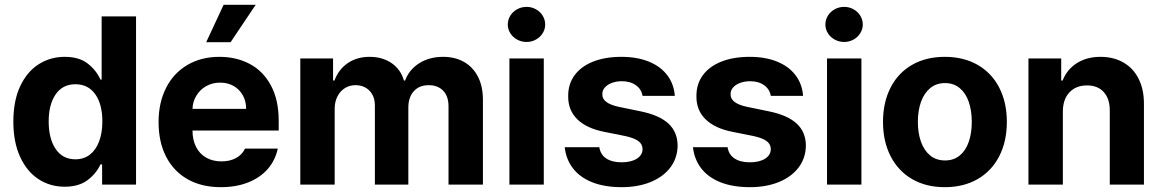

<svg xmlns="http://www.w3.org/2000/svg" viewBox="-20 -776 4884 807"><path d="M36.1 -264.6Q36.1 -352.5 64.9 -413.8Q93.8 -475.1 142.8 -506.1Q191.9 -537.1 252 -537.1Q312 -537.1 348.1 -509.3Q384.3 -481.4 402.3 -441.4H407.2V-707H551.8V0H409.2V-85H402.3Q383.8 -45.4 347.2 -18.3Q310.5 8.8 252 8.8Q190.4 8.8 141.6 -23.2Q92.8 -55.2 64.5 -116.9Q36.1 -178.7 36.1 -264.6ZM410.2 -265.6Q410.2 -337.9 380.4 -379.9Q350.6 -421.9 296.9 -421.9Q243.2 -421.9 213.9 -379.4Q184.6 -336.9 184.6 -265.6Q184.6 -193.4 213.9 -149.9Q243.2 -106.4 296.9 -106.4Q332.5 -106.4 357.9 -126.2Q383.3 -146 396.7 -181.9Q410.2 -217.8 410.2 -265.6Z M646.5 -262.7Q646.5 -344.2 678 -406.5Q709.5 -468.8 767.6 -502.9Q825.7 -537.1 902.3 -537.1Q973.6 -537.1 1030 -507.1Q1086.4 -477.1 1118.9 -416.5Q1151.4 -356 1151.4 -268.6V-227.5H789.1Q789.1 -188 804 -158.7Q818.8 -129.4 846.4 -113.5Q874 -97.7 911.1 -97.7Q946.8 -97.7 972.7 -112.1Q998.5 -126.5 1009.8 -151.4H1147.5Q1137.2 -102.5 1105.5 -65.9Q1073.7 -29.3 1023.2 -9.3Q972.7 10.7 908.2 10.7Q827.6 10.7 768.8 -22.5Q710 -55.7 678.2 -117.4Q646.5 -179.2 646.5 -262.7ZM1014.6 -318.4Q1014.6 -350.1 1000.7 -375.2Q986.8 -400.4 961.9 -414.6Q937 -428.7 905.3 -428.7Q873 -428.7 846.9 -414.1Q820.8 -399.4 805.4 -374Q790 -348.6 789.1 -318.4ZM919.9 -755.9H1054.7L949.2 -598.6H846.7Z M1242.2 -530.3H1379.9V-437.5H1385.7Q1402.8 -483.9 1441.4 -510.5Q1480 -537.1 1533.2 -537.1Q1587.9 -537.1 1626.2 -510.5Q1664.6 -483.9 1677.7 -437.5H1682.6Q1699.7 -483.4 1742.2 -510.3Q1784.7 -537.1 1842.8 -537.1Q1892.1 -537.1 1929.9 -515.9Q1967.8 -494.6 1988.8 -453.9Q2009.8 -413.1 2009.8 -356.4V0H1865.2V-328.1Q1865.2 -372.1 1842.5 -395Q1819.8 -418 1782.2 -418Q1741.7 -418 1719 -392.3Q1696.3 -366.7 1696.3 -324.2V0H1555.7V-332Q1555.7 -371.1 1533.2 -394.5Q1510.7 -418 1473.6 -418Q1449.2 -418 1429.4 -405.5Q1409.7 -393.1 1398.2 -370.6Q1386.7 -348.1 1386.7 -318.4V0H1242.2Z M2121.1 -530.3H2265.6V0H2121.1ZM2114.3 -672.9Q2114.3 -692.9 2124.8 -710Q2135.3 -727.1 2153.6 -737.1Q2171.9 -747.1 2193.4 -747.1Q2214.4 -747.1 2232.4 -737.1Q2250.5 -727.1 2261 -710Q2271.5 -692.9 2271.5 -672.9Q2271.5 -653.3 2261 -636.5Q2250.5 -619.6 2232.4 -609.6Q2214.4 -599.6 2193.4 -599.6Q2171.9 -599.6 2153.6 -609.6Q2135.3 -619.6 2124.8 -636.5Q2114.3 -653.3 2114.3 -672.9Z M2593.8 -434.6Q2570.3 -434.6 2551.5 -427.5Q2532.7 -420.4 2522 -408Q2511.2 -395.5 2511.7 -379.9Q2510.3 -342.3 2580.1 -327.1L2674.8 -307.6Q2752 -291.5 2789.8 -256.3Q2827.6 -221.2 2828.1 -164.1Q2827.6 -112.3 2798.1 -72.8Q2768.6 -33.2 2715.3 -11.2Q2662.1 10.7 2592.8 10.7Q2522 10.7 2470.2 -9.5Q2418.5 -29.8 2388.9 -67.6Q2359.4 -105.5 2353.5 -157.2H2499Q2503.9 -126 2528.3 -109.9Q2552.7 -93.8 2592.8 -93.8Q2632.3 -93.8 2656.5 -108.9Q2680.7 -124 2680.7 -149.4Q2680.7 -169.9 2663.3 -182.9Q2646 -195.8 2608.4 -204.1L2520.5 -221.7Q2445.3 -236.3 2406.2 -274.9Q2367.2 -313.5 2368.2 -372.1Q2367.7 -422.4 2395 -459.7Q2422.4 -497.1 2473.1 -517.1Q2523.9 -537.1 2591.8 -537.1Q2657.7 -537.1 2707 -517.1Q2756.3 -497.1 2784.4 -460.2Q2812.5 -423.3 2816.4 -373H2680.7Q2676.3 -400.9 2652.8 -417.7Q2629.4 -434.6 2593.8 -434.6Z M3132.8 -434.6Q3109.4 -434.6 3090.6 -427.5Q3071.8 -420.4 3061 -408Q3050.3 -395.5 3050.8 -379.9Q3049.3 -342.3 3119.1 -327.1L3213.9 -307.6Q3291 -291.5 3328.9 -256.3Q3366.7 -221.2 3367.2 -164.1Q3366.7 -112.3 3337.2 -72.8Q3307.6 -33.2 3254.4 -11.2Q3201.2 10.7 3131.8 10.7Q3061 10.7 3009.3 -9.5Q2957.5 -29.8 2928 -67.6Q2898.4 -105.5 2892.6 -157.2H3038.1Q3043 -126 3067.4 -109.9Q3091.8 -93.8 3131.8 -93.8Q3171.4 -93.8 3195.6 -108.9Q3219.7 -124 3219.7 -149.4Q3219.7 -169.9 3202.4 -182.9Q3185.1 -195.8 3147.5 -204.1L3059.6 -221.7Q2984.4 -236.3 2945.3 -274.9Q2906.2 -313.5 2907.2 -372.1Q2906.7 -422.4 2934.1 -459.7Q2961.4 -497.1 3012.2 -517.1Q3063 -537.1 3130.9 -537.1Q3196.8 -537.1 3246.1 -517.1Q3295.4 -497.1 3323.5 -460.2Q3351.6 -423.3 3355.5 -373H3219.7Q3215.3 -400.9 3191.9 -417.7Q3168.5 -434.6 3132.8 -434.6Z M3456.1 -530.3H3600.6V0H3456.1ZM3449.2 -672.9Q3449.2 -692.9 3459.7 -710Q3470.2 -727.1 3488.5 -737.1Q3506.8 -747.1 3528.3 -747.1Q3549.3 -747.1 3567.4 -737.1Q3585.4 -727.1 3595.9 -710Q3606.4 -692.9 3606.4 -672.9Q3606.4 -653.3 3595.9 -636.5Q3585.4 -619.6 3567.4 -609.6Q3549.3 -599.6 3528.3 -599.6Q3506.8 -599.6 3488.5 -609.6Q3470.2 -619.6 3459.7 -636.5Q3449.2 -653.3 3449.2 -672.9Z M3691.4 -263.7Q3691.4 -345.2 3722.9 -407.2Q3754.4 -469.2 3813.2 -503.2Q3872.1 -537.1 3951.2 -537.1Q4030.3 -537.1 4089.4 -503.2Q4148.4 -469.2 4180.2 -407.2Q4211.9 -345.2 4211.9 -263.7Q4211.9 -182.1 4180.2 -119.9Q4148.4 -57.6 4089.4 -23.4Q4030.3 10.7 3951.2 10.7Q3872.1 10.7 3813.5 -23.4Q3754.9 -57.6 3723.1 -119.9Q3691.4 -182.1 3691.4 -263.7ZM4064.5 -263.7Q4064.5 -311 4051.8 -347.9Q4039.1 -384.8 4013.7 -405.8Q3988.3 -426.8 3952.1 -426.8Q3915.5 -426.8 3889.9 -405.8Q3864.3 -384.8 3851.1 -347.9Q3837.9 -311 3837.9 -263.7Q3837.9 -216.8 3851.1 -179.9Q3864.3 -143.1 3889.9 -122.3Q3915.5 -101.6 3952.1 -101.6Q3988.3 -101.6 4013.7 -122.3Q4039.1 -143.1 4051.8 -179.7Q4064.5 -216.3 4064.5 -263.7Z M4447.3 0H4302.7V-530.3H4440.4V-437.5H4446.3Q4464.8 -484.4 4506.3 -510.7Q4547.9 -537.1 4605.5 -537.1Q4660.6 -537.1 4702.1 -513.2Q4743.7 -489.3 4766.1 -444.1Q4788.6 -398.9 4788.1 -337.9V0H4644.5V-312.5Q4644.5 -361.3 4619.1 -389.2Q4593.8 -417 4548.8 -417Q4502.4 -417 4474.9 -387.7Q4447.3 -358.4 4447.3 -306.6Z"/></svg>

Font: WEMIX Pretendard
Style: Bold
Weight: 700
Designer: Base glyphs from Inter by Rasmus Andersson; Hangeul glyphs from Noto Sans CJK(Source Han Sans) by Jang Soo-young and Kan
Foundry: Kil Hyung-jin
Version: Version 1.000